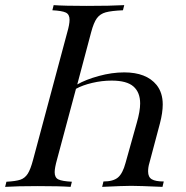

<svg xmlns="http://www.w3.org/2000/svg" viewBox="-39 -728 723 748"><path d="M-19 0 -14 -20Q23 -22 40.5 -28Q58 -34 69 -51Q80 -68 90 -106L223 -602Q232 -633 232 -651Q232 -672 217.5 -679Q203 -686 165 -688L170 -708Q212 -705 298 -705Q392 -705 445 -708L440 -688Q395 -686 373 -680Q351 -674 338.5 -657Q326 -640 316 -602L262 -399Q295 -418 346 -432Q397 -446 445 -446Q531 -446 571 -397Q595 -367 595 -321Q595 -289 584 -247L543 -93Q538 -77 538 -60Q538 -38 552.5 -29.5Q567 -21 599 -21L594 0Q502 -4 472 -4Q443 -4 359 0L364 -21Q402 -21 420.5 -36.5Q439 -52 450 -93L494 -250Q507 -295 507 -325Q507 -368 481 -391Q455 -414 396 -414Q358 -414 320 -405Q282 -396 257 -382L183 -106Q174 -74 174 -57Q174 -36 188.5 -29Q203 -22 241 -20L236 0Q194 -3 108 -3Q28 -3 -19 0Z"/></svg>

Font: Playfair Display
Style: Italic
Weight: 400
Italic angle: -14°
Designer: Claus Eggers Sørensen
Foundry: Claus Eggers Sørensen
Version: Version 1.200; ttfautohint (v1.6)